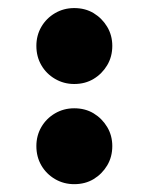

<svg xmlns="http://www.w3.org/2000/svg" viewBox="-20 -455 373 483"><path d="M166.7 -243.7Q140.3 -243.7 118.4 -256.6Q96.5 -269.4 84 -291Q71.5 -312.5 71.5 -339.6Q71.5 -366 84 -387.5Q96.5 -409 118.4 -421.9Q140.3 -434.7 166.7 -434.7Q194.4 -434.7 215.6 -421.9Q236.8 -409 249.7 -387.5Q262.5 -366 262.5 -339.6Q262.5 -312.5 249.7 -291Q236.8 -269.4 215.6 -256.6Q194.4 -243.7 166.7 -243.7ZM166.7 8.3Q140.3 8.3 118.4 -4.5Q96.5 -17.4 84 -38.9Q71.5 -60.4 71.5 -87.5Q71.5 -113.9 84 -135.4Q96.5 -156.9 118.4 -169.8Q140.3 -182.6 166.7 -182.6Q194.4 -182.6 215.6 -169.8Q236.8 -156.9 249.7 -135.4Q262.5 -113.9 262.5 -87.5Q262.5 -60.4 249.7 -38.9Q236.8 -17.4 215.6 -4.5Q194.4 8.3 166.7 8.3Z"/></svg>

Font: Afacad Flux Black
Style: Regular
Weight: 900
Designer: Kristian Moeller
Foundry: Dicotype
Version: Version 1.100